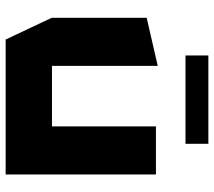

<svg xmlns="http://www.w3.org/2000/svg" viewBox="-58 -682 740 663"><g transform="rotate(90 311.5 -350.0)"><path d="M116 0 41 -159V-487L206 -525H207V-160H416V-519H582V0ZM171 -621V-700H476V-621Z"/></g></svg>

Font: Foldit Thin
Style: Bold
Weight: 700
Version: Version 1.003